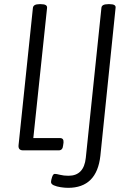

<svg xmlns="http://www.w3.org/2000/svg" viewBox="-20 -722 620 922"><path d="M307 180Q291 180 271.5 177Q252 174 238.5 168Q225 162 225 152Q225 144 230 128.5Q235 113 243 113Q251 113 268.5 117.5Q286 122 309 122Q383 122 392 36L467 -684Q468 -702 499 -702H507Q538 -702 535 -684L462 26Q445 180 307 180ZM91 0Q67 0 69 -24L138 -684Q140 -702 169 -702H177Q208 -702 206 -684L140 -59H268Q287 -59 285 -37L283 -23Q281 0 262 0Z"/></svg>

Font: Asap Condensed Condensed Light
Style: Italic
Weight: 300
Width: 3
Italic angle: -6°
Designer: Pablo Cosgaya
Foundry: Omnibus-Type
Version: Version 3.001; ttfautohint (v1.8.4.7-5d5b)